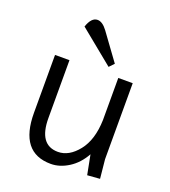

<svg xmlns="http://www.w3.org/2000/svg" viewBox="-137 -835 842 950"><g transform="rotate(20 284.5 -360.5)"><path d="M75 -500H151V-196Q151 -54 252 -54Q310 -54 357.5 -113.5Q405 -173 408 -278V-500H484V-100L494 0L428 5L408 -98Q378 -44 332 -15Q286 14 239 14Q75 14 75 -196ZM214 -735Q240 -735 266 -700L368 -560L344 -535L164 -682Q182 -735 214 -735Z"/></g></svg>

Font: Imprima
Style: Regular
Weight: 400
Version: Version 1.001